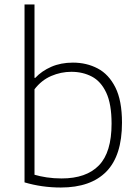

<svg xmlns="http://www.w3.org/2000/svg" viewBox="-20 -828 622 857"><path d="M251.5 9Q167 9 89.5 -14V-808H134V-480.5H137.5Q166 -511 208.8 -529.8Q251.5 -548.5 305.5 -548.5Q366.5 -548.5 416 -522.5Q465.5 -496.5 495 -437.8Q524.5 -379 524.5 -280.5Q524.5 -133.5 454.8 -62.2Q385 9 251.5 9ZM255 -31.5Q365 -31.5 421.5 -89.8Q478 -148 478 -276Q478 -364 454.2 -414.5Q430.5 -465 390 -486.2Q349.5 -507.5 298.5 -507.5Q252 -507.5 208.5 -488.8Q165 -470 134 -429.5V-48Q157.5 -41 188.8 -36.2Q220 -31.5 255 -31.5Z"/></svg>

Font: Encode Sans Semi Expanded ExtraLight
Style: Regular
Weight: 200
Width: 6
Designer: Multiple Designers
Foundry: Impallari Type
Version: Version 3.000; ttfautohint (v1.8.3) -l 8 -r 50 -G 200 -x 14 